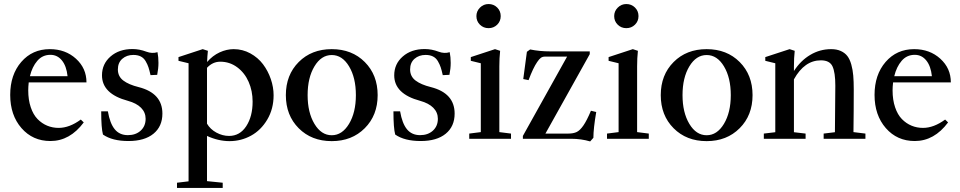

<svg xmlns="http://www.w3.org/2000/svg" viewBox="-20 -691 4779 956"><path d="M231 11.2Q143.1 11.2 86.9 -53.2Q30.8 -117.7 30.8 -218.3Q30.8 -318.8 85.9 -382.6Q141.1 -446.3 228 -446.3Q305.7 -446.3 358.2 -398.7Q410.6 -351.1 410.6 -280.8H123Q120.6 -257.8 120.6 -241.2Q120.6 -193.8 133.1 -157Q145.5 -120.1 167 -98.1Q188.5 -76.2 215.1 -65.2Q241.7 -54.2 272 -54.2Q325.7 -54.2 382.3 -95.7L397 -81.5Q328.1 11.2 231 11.2ZM231 -418Q191.4 -418 165.8 -388.2Q140.1 -358.4 128.9 -311.5H316.4Q311 -362.3 288.3 -390.1Q265.6 -418 231 -418Z M619.6 11.2Q539.1 11.2 492.7 -21Q483.9 -53.2 483.9 -136.7H517.1Q527.3 -76.7 551.3 -47.4Q575.2 -18.1 616.7 -18.1Q655.8 -18.1 680.4 -40.5Q705.1 -63 705.1 -99.6Q705.1 -131.3 682.4 -154.3Q659.7 -177.2 616.7 -189Q487.8 -223.6 487.8 -315.9Q487.8 -372.6 530.3 -409.7Q572.8 -446.8 639.6 -446.8Q674.3 -446.8 709 -433.6Q737.3 -422.9 764.2 -431.2Q769 -406.7 769 -377.9Q769 -350.1 762.7 -318.4L729.5 -316.9Q724.1 -341.3 719.2 -356Q714.4 -370.6 705.1 -386.5Q695.8 -402.3 680.7 -409.9Q665.5 -417.5 644 -417.5Q610.8 -417.5 588.9 -398.2Q566.9 -378.9 566.9 -345.2Q566.9 -310.5 594 -290Q621.1 -269.5 670.4 -257.3Q788.6 -227.1 788.6 -125.5Q788.6 -61.5 744.1 -25.1Q699.7 11.2 619.6 11.2Z M861.3 244.6V218.8L918.9 211.9V-376L868.7 -388.2V-406.7L989.3 -446.3L1015.1 -438Q1012.2 -411.1 1011.2 -382.3Q1038.6 -414.1 1073.5 -430.2Q1108.4 -446.3 1143.6 -446.3Q1188 -446.3 1226.3 -425.3Q1264.6 -404.3 1289.6 -371.1Q1314.5 -337.9 1328.4 -297.4Q1342.3 -256.8 1342.3 -216.8Q1342.3 -148.9 1310.8 -95.7Q1279.3 -42.5 1229.7 -15.4Q1180.2 11.7 1123 11.7Q1067.4 11.7 1010.7 -14.2V210.9L1088.9 218.8V244.6ZM1076.7 -383.8Q1039.1 -383.8 1010.7 -353.5V-75.2Q1026.9 -47.4 1057.4 -30.8Q1087.9 -14.2 1120.6 -14.2Q1174.3 -14.2 1206.1 -62.7Q1237.8 -111.3 1237.8 -185.1Q1237.8 -238.3 1218 -283.4Q1198.2 -328.6 1160.9 -356.2Q1123.5 -383.8 1076.7 -383.8Z M1631.8 11.7Q1531.2 11.7 1467.3 -52.5Q1403.3 -116.7 1403.3 -217.3Q1403.3 -317.9 1467.3 -382.1Q1531.2 -446.3 1631.8 -446.3Q1732.4 -446.3 1796.4 -382.1Q1860.4 -317.9 1860.4 -217.3Q1860.4 -116.7 1796.1 -52.5Q1731.9 11.7 1631.8 11.7ZM1631.8 -17.6Q1683.6 -17.6 1717.8 -74.2Q1752 -130.9 1752 -217.3Q1752 -304.2 1718 -360.6Q1684.1 -417 1631.8 -417Q1579.6 -417 1545.7 -360.6Q1511.7 -304.2 1511.7 -217.3Q1511.7 -130.9 1545.7 -74.2Q1579.6 -17.6 1631.8 -17.6Z M2074.7 11.2Q1994.1 11.2 1947.8 -21Q1939 -53.2 1939 -136.7H1972.2Q1982.4 -76.7 2006.3 -47.4Q2030.3 -18.1 2071.8 -18.1Q2110.8 -18.1 2135.5 -40.5Q2160.2 -63 2160.2 -99.6Q2160.2 -131.3 2137.5 -154.3Q2114.7 -177.2 2071.8 -189Q1942.9 -223.6 1942.9 -315.9Q1942.9 -372.6 1985.4 -409.7Q2027.8 -446.8 2094.7 -446.8Q2129.4 -446.8 2164.1 -433.6Q2192.4 -422.9 2219.2 -431.2Q2224.1 -406.7 2224.1 -377.9Q2224.1 -350.1 2217.8 -318.4L2184.6 -316.9Q2179.2 -341.3 2174.3 -356Q2169.4 -370.6 2160.2 -386.5Q2150.9 -402.3 2135.7 -409.9Q2120.6 -417.5 2099.1 -417.5Q2065.9 -417.5 2043.9 -398.2Q2022 -378.9 2022 -345.2Q2022 -310.5 2049.1 -290Q2076.2 -269.5 2125.5 -257.3Q2243.7 -227.1 2243.7 -125.5Q2243.7 -61.5 2199.2 -25.1Q2154.8 11.2 2074.7 11.2Z M2352.1 -610.8Q2352.1 -635.3 2369.9 -653.1Q2387.7 -670.9 2412.6 -670.9Q2438 -670.9 2455.6 -653.6Q2473.1 -636.2 2473.1 -610.8Q2473.1 -585.4 2455.6 -568.1Q2438 -550.8 2412.6 -550.8Q2387.2 -550.8 2369.6 -568.1Q2352.1 -585.4 2352.1 -610.8ZM2316.4 0V-25.9L2374 -33.2V-376L2324.2 -388.2V-406.7L2444.8 -446.3L2470.2 -438Q2466.3 -401.4 2466.3 -360.4V-33.2L2524.4 -25.9V0Z M2918.5 13.2Q2874 0 2824.2 0H2583.5V-14.2L2803.7 -409.2H2693.8Q2681.6 -409.2 2673.1 -403.1Q2664.6 -397 2654.8 -382.3Q2634.8 -353.5 2611.8 -292L2585.4 -297.4L2603.5 -433.1L2619.6 -444.8Q2666 -435.1 2720.7 -435.1H2916.5V-421.4L2695.8 -25.9H2809.6Q2835.4 -25.9 2851.8 -33.9Q2868.2 -42 2885 -66.4Q2901.9 -90.8 2922.4 -139.6L2948.7 -133.3Q2934.6 -50.8 2934.6 -4.9Z M3038.1 -610.8Q3038.1 -635.3 3055.9 -653.1Q3073.7 -670.9 3098.6 -670.9Q3124 -670.9 3141.6 -653.6Q3159.2 -636.2 3159.2 -610.8Q3159.2 -585.4 3141.6 -568.1Q3124 -550.8 3098.6 -550.8Q3073.2 -550.8 3055.7 -568.1Q3038.1 -585.4 3038.1 -610.8ZM3002.4 0V-25.9L3060.1 -33.2V-376L3010.3 -388.2V-406.7L3130.9 -446.3L3156.2 -438Q3152.3 -401.4 3152.3 -360.4V-33.2L3210.4 -25.9V0Z M3498.5 11.7Q3397.9 11.7 3334 -52.5Q3270 -116.7 3270 -217.3Q3270 -317.9 3334 -382.1Q3397.9 -446.3 3498.5 -446.3Q3599.1 -446.3 3663.1 -382.1Q3727.1 -317.9 3727.1 -217.3Q3727.1 -116.7 3662.8 -52.5Q3598.6 11.7 3498.5 11.7ZM3498.5 -17.6Q3550.3 -17.6 3584.5 -74.2Q3618.7 -130.9 3618.7 -217.3Q3618.7 -304.2 3584.7 -360.6Q3550.8 -417 3498.5 -417Q3446.3 -417 3412.4 -360.6Q3378.4 -304.2 3378.4 -217.3Q3378.4 -130.9 3412.4 -74.2Q3446.3 -17.6 3498.5 -17.6Z M3783.2 0V-25.9L3840.3 -32.7V-376L3790.5 -388.2V-406.7L3911.6 -446.3L3937 -438Q3933.1 -401.4 3933.1 -360.4V-337.4Q3966.3 -389.2 4014.4 -417.7Q4062.5 -446.3 4118.2 -446.3Q4146.5 -446.3 4166.7 -437Q4187 -427.7 4199.2 -411.9Q4211.4 -396 4218.8 -369.6Q4226.1 -343.3 4228.5 -314.5Q4231 -285.6 4231 -245.6Q4231 -137.2 4229.5 -33.2L4289.1 -25.9V0H4081.1V-25.9L4137.2 -32.7Q4139.2 -184.1 4139.2 -264.6Q4139.2 -330.1 4125.2 -360.4Q4111.3 -390.6 4067.4 -390.6Q3985.4 -390.6 3933.1 -295.9V-32.7L3991.2 -25.9V0Z M4534.7 11.2Q4446.8 11.2 4390.6 -53.2Q4334.5 -117.7 4334.5 -218.3Q4334.5 -318.8 4389.6 -382.6Q4444.8 -446.3 4531.7 -446.3Q4609.4 -446.3 4661.9 -398.7Q4714.4 -351.1 4714.4 -280.8H4426.8Q4424.3 -257.8 4424.3 -241.2Q4424.3 -193.8 4436.8 -157Q4449.2 -120.1 4470.7 -98.1Q4492.2 -76.2 4518.8 -65.2Q4545.4 -54.2 4575.7 -54.2Q4629.4 -54.2 4686 -95.7L4700.7 -81.5Q4631.8 11.2 4534.7 11.2ZM4534.7 -418Q4495.1 -418 4469.5 -388.2Q4443.8 -358.4 4432.6 -311.5H4620.1Q4614.7 -362.3 4592 -390.1Q4569.3 -418 4534.7 -418Z"/></svg>

Font: Elstob Medium
Style: Regular
Weight: 500
Designer: Peter S. Baker
Version: Version 1.015